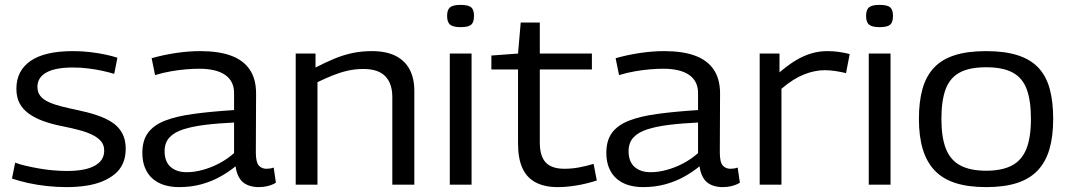

<svg xmlns="http://www.w3.org/2000/svg" viewBox="-20 -755 4370 785"><path d="M29 -25 42 -90Q60 -83 86 -77Q112 -71 140.5 -66Q169 -61 198.5 -58.5Q228 -56 254 -56Q329 -56 367.5 -77.5Q406 -99 406 -139Q406 -162 393.5 -177Q381 -192 358 -203.5Q335 -215 302.5 -223.5Q270 -232 230 -240Q190 -248 157 -260Q124 -272 99 -289.5Q74 -307 60.5 -332Q47 -357 47 -392Q47 -466 105 -506Q163 -546 278 -546Q315 -546 348.5 -542Q382 -538 410.5 -532Q439 -526 460 -519L447 -453Q427 -459 400.5 -465Q374 -471 342.5 -475Q311 -479 278 -479Q206 -479 169.5 -458.5Q133 -438 133 -400Q133 -377 145.5 -362Q158 -347 180.5 -337Q203 -327 233 -319.5Q263 -312 297 -305Q340 -296 376 -284Q412 -272 438 -255Q464 -238 479 -211.5Q494 -185 494 -147Q494 -113 482.5 -87Q471 -61 449 -43Q427 -25 397.5 -13Q368 -1 331 4.5Q294 10 251 10Q211 10 170.5 5.5Q130 1 94 -7Q58 -15 29 -25Z M562 -130Q562 -181 585.5 -212.5Q609 -244 655.5 -262Q702 -280 772.5 -289.5Q843 -299 937 -305V-372Q938 -422 901.5 -448Q865 -474 794 -474Q770 -474 740.5 -471.5Q711 -469 679 -463.5Q647 -458 614 -448L600 -517Q649 -531 700.5 -538.5Q752 -546 799 -546Q874 -546 924.5 -527.5Q975 -509 1001 -470.5Q1027 -432 1027 -373L1026 -132Q1026 -92 1038 -78.5Q1050 -65 1069 -65Q1076 -65 1083.5 -66Q1091 -67 1099 -70L1108 -8Q1093 1 1075.5 5.5Q1058 10 1039 10Q998 10 974 -9.5Q950 -29 943 -75Q915 -52 880 -32.5Q845 -13 803 -1.5Q761 10 712 10Q679 10 651.5 1.5Q624 -7 604 -24.5Q584 -42 573 -68.5Q562 -95 562 -130ZM653 -137Q653 -94 677.5 -72.5Q702 -51 743 -51Q775 -51 809.5 -60.5Q844 -70 877 -87.5Q910 -105 937 -129V-254Q871 -251 818.5 -244.5Q766 -238 729 -226Q692 -214 672.5 -192.5Q653 -171 653 -137Z M1189 0V-536H1270V-479Q1311 -500 1347 -515Q1383 -530 1420.5 -538Q1458 -546 1501 -546Q1558 -546 1596.5 -527Q1635 -508 1654.5 -471.5Q1674 -435 1674 -384V0H1584V-358Q1584 -414 1555 -443.5Q1526 -473 1466 -473Q1432 -473 1401.5 -466Q1371 -459 1341 -447Q1311 -435 1278 -419V0Z M1863 -644Q1833 -644 1820.5 -654Q1808 -664 1808 -690Q1808 -715 1820 -725Q1832 -735 1863 -735Q1895 -735 1906.5 -725Q1918 -715 1918 -690Q1918 -664 1906.5 -654Q1895 -644 1863 -644ZM1819 0V-536H1908V0Z M2260 10Q2207 10 2170.5 -9Q2134 -28 2116 -67.5Q2098 -107 2098 -168V-471H1989V-528L2098 -536L2109 -663H2187V-536H2400V-471H2187V-173Q2187 -117 2211 -91Q2235 -65 2288 -65Q2318 -65 2347.5 -70.5Q2377 -76 2407 -85L2420 -17Q2376 -3 2335.5 3.5Q2295 10 2260 10Z M2459 -130Q2459 -181 2482.5 -212.5Q2506 -244 2552.5 -262Q2599 -280 2669.5 -289.5Q2740 -299 2834 -305V-372Q2835 -422 2798.5 -448Q2762 -474 2691 -474Q2667 -474 2637.5 -471.5Q2608 -469 2576 -463.5Q2544 -458 2511 -448L2497 -517Q2546 -531 2597.5 -538.5Q2649 -546 2696 -546Q2771 -546 2821.5 -527.5Q2872 -509 2898 -470.5Q2924 -432 2924 -373L2923 -132Q2923 -92 2935 -78.5Q2947 -65 2966 -65Q2973 -65 2980.5 -66Q2988 -67 2996 -70L3005 -8Q2990 1 2972.5 5.5Q2955 10 2936 10Q2895 10 2871 -9.5Q2847 -29 2840 -75Q2812 -52 2777 -32.5Q2742 -13 2700 -1.5Q2658 10 2609 10Q2576 10 2548.5 1.5Q2521 -7 2501 -24.5Q2481 -42 2470 -68.5Q2459 -95 2459 -130ZM2550 -137Q2550 -94 2574.5 -72.5Q2599 -51 2640 -51Q2672 -51 2706.5 -60.5Q2741 -70 2774 -87.5Q2807 -105 2834 -129V-254Q2768 -251 2715.5 -244.5Q2663 -238 2626 -226Q2589 -214 2569.5 -192.5Q2550 -171 2550 -137Z M3167 -536V-459Q3203 -490 3235 -509Q3267 -528 3298.5 -537Q3330 -546 3363 -546Q3388 -546 3411.5 -542.5Q3435 -539 3454 -534L3439 -456Q3419 -461 3396 -464.5Q3373 -468 3352 -468Q3311 -468 3267 -450.5Q3223 -433 3175 -392V0H3086V-536Z M3576 -644Q3546 -644 3533.5 -654Q3521 -664 3521 -690Q3521 -715 3533 -725Q3545 -735 3576 -735Q3608 -735 3619.5 -725Q3631 -715 3631 -690Q3631 -664 3619.5 -654Q3608 -644 3576 -644ZM3532 0V-536H3621V0Z M3737 -269Q3737 -339 3751.5 -391Q3766 -443 3798 -477.5Q3830 -512 3882.5 -529Q3935 -546 4012 -546Q4088 -546 4141 -529Q4194 -512 4226 -477.5Q4258 -443 4272 -391Q4286 -339 4286 -269Q4286 -197 4270.5 -144.5Q4255 -92 4222 -57.5Q4189 -23 4137 -6.5Q4085 10 4012 10Q3939 10 3887 -6.5Q3835 -23 3802 -57.5Q3769 -92 3753 -144.5Q3737 -197 3737 -269ZM3829 -269Q3829 -193 3847.5 -146.5Q3866 -100 3906.5 -78.5Q3947 -57 4012 -57Q4077 -57 4117.5 -78.5Q4158 -100 4176.5 -146.5Q4195 -193 4195 -269Q4195 -343 4178 -389.5Q4161 -436 4121 -458Q4081 -480 4012 -480Q3943 -480 3903 -458Q3863 -436 3846 -389.5Q3829 -343 3829 -269Z"/></svg>

Font: Georama SemiExpanded
Style: Regular
Weight: 400
Width: 6
Designer: Jean-Baptiste Levee
Foundry: Production Type
Version: Version 1.001